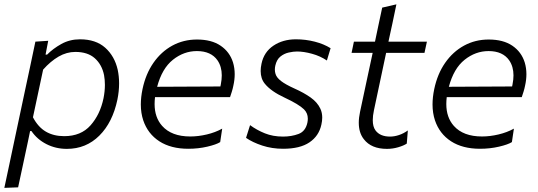

<svg xmlns="http://www.w3.org/2000/svg" viewBox="-22 -692 2538 906"><path d="M-1.5 194.5Q10 140 21.5 86.5Q32.5 33.5 45.5 -27L97 -269.5Q107 -316.5 119.5 -374.5Q131.5 -432.5 145 -495.5L205.5 -499.5L193 -434.5H200.5Q228 -462.5 267.5 -484.5Q307 -506.5 355.5 -506.5Q430 -506.5 474.5 -466.8Q519 -427 533.5 -362.5Q540 -331.5 540 -298.5Q540 -261.5 532 -222Q509.5 -114.5 446.8 -52Q384 10.5 293.5 10.5Q241 10.5 197 -12Q153 -34.5 126.5 -73.5H120L110 -25Q97.5 33.5 86.5 85Q75.5 136.5 63.5 192ZM281 -49.5Q360 -49.5 405.2 -100.5Q450.5 -151.5 466.5 -228.5Q473 -261.5 473 -291.5Q473 -315.5 469 -337.5Q459 -387 425.5 -417Q392 -447 333.5 -447Q292.5 -447 254.5 -425Q216.5 -403 181.5 -363.5L133.5 -138.5Q158 -92 194.5 -70.8Q231 -49.5 281 -49.5Z M866.5 10Q784.5 10 730 -25.2Q675.5 -60.5 654 -124Q642.5 -158.5 642.5 -199Q642.5 -233 650.5 -271.5Q665.5 -343 702 -395.5Q738.5 -448 791.2 -476.8Q844 -505.5 907.5 -505.5Q976.5 -505.5 1019.2 -476.2Q1062 -447 1077.5 -397.5Q1085.5 -371 1085.5 -342Q1085.5 -315.5 1079 -287Q1076.5 -274 1072 -259.5Q1067.5 -245 1063.5 -233.5H709.5Q707.5 -216.5 707.5 -201Q707.5 -138 743 -98Q787.5 -48 876 -48Q913.5 -48 953.8 -57.5Q994 -67 1026.5 -85L1017 -21.5Q999 -10 956.5 0Q914 10 866.5 10ZM907 -451Q845.5 -451 794 -410Q742.5 -369 719.5 -282.5L1018 -284Q1019 -289.5 1020 -294Q1024.5 -316.5 1024.5 -336.5Q1024.5 -377.5 1004.5 -407Q974 -451 907 -451Z M1314 10Q1261.5 10 1215.8 -5Q1170 -20 1139 -41.5L1158 -101.5Q1190 -78 1228 -62.8Q1266 -47.5 1313.5 -47.5Q1353.5 -47.5 1386.5 -59.8Q1419.5 -72 1428.5 -113Q1430.5 -123 1430.5 -132Q1430.5 -158 1412.5 -176Q1388 -200 1320.5 -231.5Q1257 -261 1228 -296.5Q1208 -320.5 1208 -357Q1208 -373 1212 -391.5Q1223.5 -446.5 1268.2 -476.5Q1313 -506.5 1374.5 -506.5Q1420 -506.5 1463 -495.5Q1506 -484.5 1538 -464.5L1520.5 -406.5Q1489.5 -427.5 1450.5 -438.2Q1411.5 -449 1379.5 -449Q1362.5 -449 1340.8 -444.2Q1319 -439.5 1301.2 -425.2Q1283.5 -411 1277 -382Q1275 -372.5 1275 -363.5Q1275 -353 1278 -343.5Q1283 -326 1304 -309.8Q1325 -293.5 1367 -274.5Q1412 -254.5 1444 -231.8Q1476 -209 1490 -178.5Q1498.5 -160 1498.5 -137Q1498.5 -121.5 1494.5 -104Q1483 -50.5 1438.2 -20.2Q1393.5 10 1314 10Z M1804 10.5Q1730 10.5 1695 -35Q1671 -65 1671 -113Q1671 -136.5 1677 -164.5Q1694 -245 1709 -314.5Q1724 -384 1736.5 -442.5H1637L1648 -495.5H1747.5Q1756.5 -538 1764.5 -576.5Q1772.5 -614.5 1781.5 -656L1848.5 -671.5Q1838 -622 1830 -583Q1821.5 -543.5 1811 -495.5H1992.5L1981 -442.5H1800L1742.5 -171.5Q1737 -145.5 1737 -125Q1737 -94 1750 -76.5Q1771.5 -47.5 1818.5 -47.5Q1839 -47.5 1860.8 -54.8Q1882.5 -62 1902.5 -76.5L1897.5 -14.5Q1883.5 -5 1857.2 2.8Q1831 10.5 1804 10.5Z M2243 10Q2161 10 2106.5 -25.2Q2052 -60.5 2030.5 -124Q2019 -158.5 2019 -199Q2019 -233 2027 -271.5Q2042 -343 2078.5 -395.5Q2115 -448 2167.8 -476.8Q2220.5 -505.5 2284 -505.5Q2353 -505.5 2395.8 -476.2Q2438.5 -447 2454 -397.5Q2462 -371 2462 -342Q2462 -315.5 2455.5 -287Q2453 -274 2448.5 -259.5Q2444 -245 2440 -233.5H2086Q2084 -216.5 2084 -201Q2084 -138 2119.5 -98Q2164 -48 2252.5 -48Q2290 -48 2330.2 -57.5Q2370.5 -67 2403 -85L2393.5 -21.5Q2375.5 -10 2333 0Q2290.5 10 2243 10ZM2283.5 -451Q2222 -451 2170.5 -410Q2119 -369 2096 -282.5L2394.5 -284Q2395.5 -289.5 2396.5 -294Q2401 -316.5 2401 -336.5Q2401 -377.5 2381 -407Q2350.5 -451 2283.5 -451Z"/></svg>

Font: Heraclito Light
Style: Italic
Weight: 300
Italic angle: -12°
Designer: Kostas Bartsokas (font) & Cristiano Sobral (main changes)
Foundry: Kostas Bartsokas (font) & Cristiano Sobral (main changes)
Version: Version 1.00;July 8, 2020;FontCreator 13.0.0.2655 64-bit